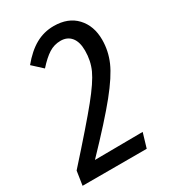

<svg xmlns="http://www.w3.org/2000/svg" viewBox="-178 -766 758 853"><g transform="rotate(-30 201.0 -339.5)"><path d="M391 -519Q391 -462 368 -409Q345 -356 283 -279Q221 -202 96 -72L342 -74L320 0H-9L2 -72Q143 -229 202 -302Q261 -375 281 -419Q301 -463 301 -515Q301 -560 281.5 -583.5Q262 -607 228 -607Q195 -607 167.5 -589.5Q140 -572 107 -535L57 -581Q98 -631 141 -655Q184 -679 234 -679Q308 -679 349.5 -634.5Q391 -590 391 -519Z"/></g></svg>

Font: Fira Sans Extra Condensed
Style: Italic
Weight: 400
Width: 3
Italic angle: -8°
Designer: Carrois Corporate & Edenspiekermann AG
Foundry: Carrois Corporate GbR & Edenspiekermann AG
Version: Version 4.203